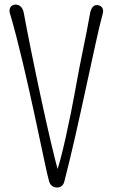

<svg xmlns="http://www.w3.org/2000/svg" viewBox="-20 -816 492 837"><path d="M427.7 -755.9C435.1 -780.3 419.4 -793.9 401.9 -793.9C383.8 -793.9 375 -774.9 371.6 -752.4C355.5 -656.7 331.5 -559.1 305.7 -410.2C289.1 -317.4 244.1 -98.6 221.2 -53.7L237.8 -56.2C200.2 -179.7 113.3 -596.7 83.5 -760.7C78.1 -787.6 61.5 -796.4 46.9 -795.9C32.2 -795.4 21.5 -785.6 21.5 -769C21.5 -763.7 22.5 -758.3 24.9 -752.4C96.2 -510.7 180.2 -66.9 194.3 -24.4C200.2 -6.3 213.9 1.5 229 1.5C242.7 1.5 255.9 -6.3 260.3 -24.4C320.8 -253.9 397.5 -648.4 427.7 -755.9Z"/></svg>

Font: Pompiere 
Style: Regular
Weight: 400
Designer: Karolina Lach
Foundry: Sorkin Type Co.
Version: Version 1.001